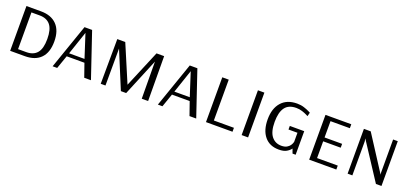

<svg xmlns="http://www.w3.org/2000/svg" viewBox="15 -1257 4278 2014"><g transform="rotate(20 2154.5 -250.0)"><path d="M82 0V-500H245Q358 -500 421 -436Q484 -372 484 -249Q484 -127 422.5 -63.5Q361 0 246 0ZM154 -45H246Q325 -45 365.5 -93.5Q406 -142 406 -249Q406 -356 365.5 -405.5Q325 -455 245 -455H154Z M556 0 730 -500H815L984 0H909L857 -149H659L607 0ZM672 -187H844L760 -447Z M1093 0 1096 -500H1185L1360 -88H1361L1534 -500H1619L1622 0H1551L1548 -413L1377 0H1318L1147 -413L1146 0Z M1731 0 1905 -500H1990L2159 0H2084L2032 -149H1834L1782 0ZM1847 -187H2019L1935 -447Z M2268 0V-500H2340V-44H2564V0Z M2666 0V-500H2738V0Z M3083 10Q2980 10 2923 -59Q2866 -128 2866 -249Q2866 -371 2927.5 -440.5Q2989 -510 3102 -510Q3144 -510 3179.5 -498.5Q3215 -487 3236.5 -476Q3258 -465 3258 -465L3247 -423Q3247 -423 3226.5 -433.5Q3206 -444 3174.5 -454Q3143 -464 3109 -464Q3023 -464 2983.5 -410Q2944 -356 2944 -249Q2944 -140 2985 -88.5Q3026 -37 3094 -37Q3132 -37 3154.5 -50Q3177 -63 3188.5 -79.5Q3200 -96 3204 -109Q3208 -122 3208 -122V-223H3108V-263H3269V0H3234L3216 -50Q3200 -27 3169 -8.5Q3138 10 3083 10Z M3420 0V-500H3708V-456H3492V-274H3688V-231H3492V-44H3723V0Z M3849 0V-500H3925L4178 -108L4175 -129V-500H4227V0H4165L3898 -409H3897L3902 -379V0Z"/></g></svg>

Font: Arsenal SC
Style: Regular
Weight: 400
Designer: Andrij Shevchenko
Foundry: Stairsfor
Version: Version 2.001; ttfautohint (v1.8.4.7-5d5b)